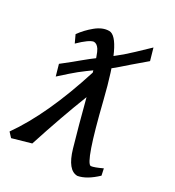

<svg xmlns="http://www.w3.org/2000/svg" viewBox="-193 -912 957 1047"><g transform="rotate(30 285.5 -389.0)"><path d="M38.6 19.5 13.2 -7.8Q144.5 -193.4 245.6 -512.7Q217.3 -614.7 201.9 -638.2Q186.5 -661.6 167 -661.6Q139.6 -657.7 81.5 -600.6L59.6 -647.5Q87.4 -687 128.4 -720.7Q169.4 -754.4 210.4 -754.4Q287.1 -754.4 371.8 -410.2Q456.5 -65.9 491.2 -65.9Q510.7 -67.9 559.1 -90.8L567.9 -49.8Q507.8 7.3 454.6 17.1Q393.6 17.1 359.6 -99.6Q325.7 -216.3 283.2 -379.9Q219.7 -218.8 153.3 -13.2ZM81.5 -393.1 62 -461.9Q129.9 -515.1 156.7 -538.3Q183.6 -561.5 246.3 -608.2Q309.1 -654.8 343 -683.8Q377 -712.9 463.9 -796.9L484.9 -723.1Q385.7 -639.2 356.9 -613Q328.1 -586.9 265.1 -541.7Q202.1 -496.6 173.8 -473.9Q145.5 -451.2 81.5 -393.1Z"/></g></svg>

Font: Kelvinch
Style: Bold
Weight: 700
Designer: Paul James Miller
Foundry: High-Logic / Made with FontCreator
Version: Version 3.501;March 28, 2021;FontCreator 13.0.0.2683 64-bit